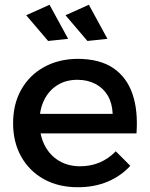

<svg xmlns="http://www.w3.org/2000/svg" viewBox="-20 -782 628 806"><path d="M453 -304Q451 -349 432.5 -380.5Q414 -412 381 -429.5Q348 -447 305 -447Q257 -447 221.5 -425Q186 -403 166 -363.5Q146 -324 146 -271Q146 -214 167.5 -172Q189 -130 227.5 -107Q266 -84 316 -84Q405 -84 466 -147L527 -86Q488 -43 432 -19.5Q376 4 307 4Q225 4 164 -30Q103 -64 69 -124.5Q35 -185 35 -265Q35 -345 69 -405.5Q103 -466 164 -500Q225 -534 304 -535Q398 -535 455 -496.5Q512 -458 536 -388Q560 -318 553 -222H128V-304ZM353 -762 431 -619 347 -610 255 -718ZM188 -762 266 -619 182 -610 90 -718Z"/></svg>

Font: Alexandria
Style: Regular
Weight: 400
Designer: Mohamed Gaber
Foundry: Kief Type Foundry
Version: Version 5.100